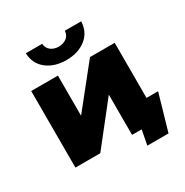

<svg xmlns="http://www.w3.org/2000/svg" viewBox="-193 -916 1135 1177"><g transform="rotate(-30 374.5 -327.5)"><path d="M64 0V-542H253V-258L480 -542H655V0H465V-285L240 0ZM347 -598Q263 -598 208.5 -641Q154 -684 151 -759H267Q269 -728 291.5 -710.5Q314 -693 347 -693Q380 -693 403 -710.5Q426 -728 427 -759H543Q540 -684 485.5 -641Q431 -598 347 -598ZM513 104 541 -42 657 0H465V-152H737L663 104Z"/></g></svg>

Font: MOST Montserrat ExtraBold
Style: Regular
Weight: 800
Designer: Julieta Ulanovsky
Foundry: Julieta Ulanovsky
Version: Version 8.000;March 11, 2024;FontCreator 15.0.0.2926 64-bit